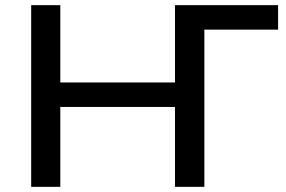

<svg xmlns="http://www.w3.org/2000/svg" viewBox="-20 -725 1111 745"><path d="M101 0V-705H214V-405H659V-705H1059V-610H773V0H659V-310H214V0Z"/></svg>

Font: Nunito Sans 10pt SemiExpanded SemiBold
Style: Regular
Weight: 600
Width: 6
Designer: Vernon Adams
Foundry: Vernon Adams
Version: Version 3.101;gftools[0.9.27]